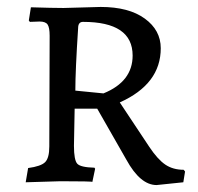

<svg xmlns="http://www.w3.org/2000/svg" viewBox="-20 -521 569 553"><path d="M397 -467.5C366.3 -489.8 324 -501 270 -501L163 -498C142.3 -498 111 -498.7 69 -500L63 -462L66 -458L94 -459C105.3 -459 113 -456.2 117 -450.5C121 -444.8 123 -434 123 -418L122 -99C122 -77 118 -62 110 -54C102 -46 85.7 -40.3 61 -37L54 4L154 1C215.3 1 246 1.7 246 3L254 -35L252 -38C225.3 -38.7 208.8 -42.5 202.5 -49.5C196.2 -56.5 193 -73.7 193 -101L195 -208H260L344 -61C370.7 -12.3 399.7 12 431 12L508 4L513 -27L509 -32C488.3 -32 470.7 -37 456 -47C441.3 -57 426 -74 410 -98L325 -226C403.7 -261.3 443 -313.3 443 -382C443 -416.7 427.7 -445.2 397 -467.5ZM278 -252 197 -260C197 -298.7 199.7 -358.7 205 -440C205 -452 209.7 -458 219 -458C314.3 -458 362 -425.7 362 -361C362 -311 334 -274.7 278 -252Z"/></svg>

Font: Alegreya SC
Style: Regular
Weight: 400
Designer: Juan Pablo del Peral
Foundry: Juan Pablo del Peral
Version: Version 1.003